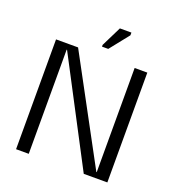

<svg xmlns="http://www.w3.org/2000/svg" viewBox="-131 -821 843 925"><g transform="rotate(20 290.5 -359.0)"><path d="M458 -563H523V0H402L122 -534H120V0H55V-563H168L456 -29H458ZM307 -606H275V-615L326 -718H385V-704Z"/></g></svg>

Font: Darker Grotesque Medium
Style: Regular
Weight: 500
Designer: Gabriel Lam
Foundry: TypeRant
Version: Version 1.000;gftools[0.9.28]